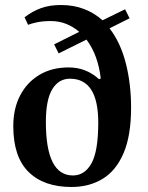

<svg xmlns="http://www.w3.org/2000/svg" viewBox="-20 -736 590 766"><path d="M265 10Q155 10 94 -50Q33 -110 33 -233Q33 -303 60.5 -355.5Q88 -408 137.5 -437.5Q187 -467 254 -467Q324 -467 375 -420L382 -423Q371 -517 325 -578L214 -523L196 -559L296 -609Q273 -629 244.5 -640.5Q216 -652 183 -652Q151 -652 127.5 -647Q104 -642 92 -637L78 -667Q109 -691 143.5 -703.5Q178 -716 223 -716Q274 -716 315.5 -700Q357 -684 389 -655L479 -699L497 -663L417 -623Q461 -566 482 -483.5Q503 -401 503 -307Q503 -195 473 -125Q443 -55 389.5 -22.5Q336 10 265 10ZM271 -36Q318 -36 345 -84.5Q372 -133 372 -247Q372 -422 259 -422Q214 -422 188.5 -380Q163 -338 163 -249Q163 -36 271 -36Z"/></svg>

Font: STIX Two Text SemiBold
Style: Regular
Weight: 600
Designer: Ross Mills, John Hudson & Paul Hanslow, Tiro Typeworks Ltd; with prior portions MicroPress Inc., and Coen Hoffman.
Foundry: Tiro Typeworks Ltd
Version: Version 2.13 b171